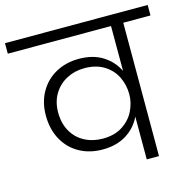

<svg xmlns="http://www.w3.org/2000/svg" viewBox="-137 -847 950 954"><g transform="rotate(-15 338.0 -370.0)"><path d="M705 -740V-686H565V0H502V-220Q477 -167 426.5 -135.5Q376 -104 304 -104Q237 -104 185 -133Q133 -162 103.5 -215.5Q74 -269 74 -340Q74 -408 104 -460.5Q134 -513 186.5 -541.5Q239 -570 304 -570Q377 -570 427 -538.5Q477 -507 502 -455V-686H-29V-740ZM319 -156Q380 -156 421 -183Q462 -210 482 -251Q502 -292 502 -335V-336Q502 -382 482.5 -423.5Q463 -465 421.5 -491.5Q380 -518 319 -518Q269 -518 227.5 -496Q186 -474 161.5 -433.5Q137 -393 137 -339Q137 -283 160.5 -241.5Q184 -200 225.5 -178Q267 -156 319 -156Z"/></g></svg>

Font: A Bank Premium Light
Style: Regular
Weight: 300
Designer: Ninad Kale (Devanagari), Jonny Pinhorn (Latin), Htun Naung (Myanmar)
Foundry: Indian Type Foundry
Version: 4.004